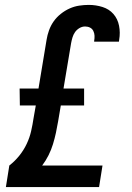

<svg xmlns="http://www.w3.org/2000/svg" viewBox="-20 -763 540 783"><path d="M4 0 18 -88Q41 -106 59 -128.5Q77 -151 89 -176.5Q101 -202 107 -228.5Q113 -255 117 -282L126 -333H61L60 -402H137L170 -601Q173 -620 180 -639.5Q187 -659 199 -676Q211 -693 228 -706.5Q245 -720 264 -728.5Q283 -737 303 -740Q323 -743 342 -743Q371 -743 398 -734.5Q425 -726 442.5 -706Q460 -686 465.5 -658Q471 -630 466 -601L465 -593H364V-596Q366 -607 365.5 -617.5Q365 -628 360.5 -637Q356 -646 347 -650.5Q338 -655 327 -655Q315 -655 304 -648.5Q293 -642 286 -632Q279 -622 275.5 -610Q272 -598 270 -587L239 -402H323V-333H228L217 -268Q213 -244 208 -221Q203 -198 196 -175Q189 -152 178 -130Q167 -108 152 -88H398L384 0Z"/></svg>

Font: Iosevka Curly Semibold
Style: Italic
Weight: 600
Italic angle: -9°
Monospace: yes
Designer: Belleve Invis
Foundry: Belleve Invis
Version: Version 22.1.2; ttfautohint (v1.8.4)